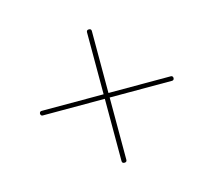

<svg xmlns="http://www.w3.org/2000/svg" viewBox="-74 -650 709 637"><g transform="rotate(-15 280.5 -332.0)"><path d="M502 -339.8Q506.8 -339.8 508.8 -335.9Q510.7 -332 508.8 -328.1Q506.8 -324.2 502 -324.2H288.1V-110.4Q288.1 -102.5 279.8 -102.5Q271.5 -102.5 271.5 -110.4V-324.2H58.6Q53.7 -324.2 51.8 -328.1Q49.8 -332 51.8 -335.9Q53.7 -339.8 58.6 -339.8H271.5V-552.7Q271.5 -560.5 279.8 -560.5Q288.1 -560.5 288.1 -552.7V-339.8Z"/></g></svg>

Font: Olivea
Style: LigaturesFont
Weight: 400
Designer: Achmad Aprilia Pratama
Version: Version 001.000